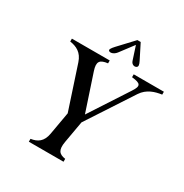

<svg xmlns="http://www.w3.org/2000/svg" viewBox="-201 -1056 1162 1213"><g transform="rotate(30 380.0 -449.5)"><path d="M179 0H432V-21C384 -28 367 -50 378 -113L406 -272L623 -604C658 -657 712 -672 760 -679V-700H540V-679C608 -672 616 -657 581 -604L400 -326L312 -591C292 -652 307 -672 365 -679V-700H89V-679C137 -672 179 -652 199 -591L302 -278L273 -113C262 -50 227 -28 179 -21ZM333 -749C344 -742 368 -748 385 -770L459 -868L491 -770C498 -748 518 -742 531 -749C544 -756 541 -770 530 -792L476 -899H452L351 -791C332 -770 322 -756 333 -749Z"/></g></svg>

Font: RL Madena Oblique
Style: Regular
Weight: 400
Italic angle: -10°
Designer: I Kadek Wantara Putra
Foundry: Roughlines ID
Version: Version 1.000;Glyphs 3.1.2 (3151)